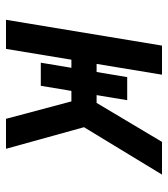

<svg xmlns="http://www.w3.org/2000/svg" viewBox="20 -580 560 640"><g transform="rotate(90 300.0 -260.0)"><path d="M46 0 132 -520H229L193 -302H220L237 -404H314L297 -302H323L453 -520H562L404 -260L476 0H376L318 -218H283L266 -116H189L206 -218H179L143 0Z"/></g></svg>

Font: Iosevka SmBd Ex Obl
Style: Regular
Weight: 600
Width: 7
Italic angle: -9°
Monospace: yes
Designer: Belleve Invis
Foundry: Belleve Invis
Version: Version 32.5.0; ttfautohint (v1.8.4)